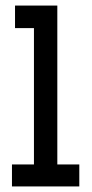

<svg xmlns="http://www.w3.org/2000/svg" viewBox="-20 -670 330 690"><path d="M265 0V-79H186V-650H34V-569H102V-79H23V0Z"/></svg>

Font: Josefin Slab Thin
Style: Bold
Weight: 700
Version: Version 2.000